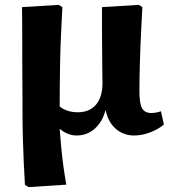

<svg xmlns="http://www.w3.org/2000/svg" viewBox="-20 -540 705 785"><path d="M97 225 82 216Q79 171 77 122.5Q75 74 73.5 23.5Q72 -27 72 -75Q72 -92 72 -125.5Q72 -159 71.5 -203Q71 -247 71 -293.5Q71 -340 71 -384Q71 -428 70.5 -461.5Q70 -495 70 -511L220 -520L235 -511Q232 -453 229.5 -399.5Q227 -346 226 -295.5Q225 -245 224.5 -197.5Q224 -150 224 -105Q236 -94 255.5 -87.5Q275 -81 298 -81Q346 -81 372.5 -112Q399 -143 399 -201Q399 -210 398.5 -231.5Q398 -253 398 -282Q398 -311 397.5 -344.5Q397 -378 397 -409.5Q397 -441 397 -467.5Q397 -494 397 -511L548 -520L562 -511Q560 -470 558 -432Q556 -394 554.5 -358Q553 -322 552 -288.5Q551 -255 550.5 -225.5Q550 -196 550 -169Q550 -135 554.5 -115Q559 -95 570 -86.5Q581 -78 598 -78Q607 -78 616.5 -79.5Q626 -81 638 -85L650 -31Q627 -11 593.5 1.5Q560 14 527 14Q500 14 476 2Q452 -10 435.5 -33Q419 -56 412 -89H411Q399 -42 367.5 -14Q336 14 293 14Q275 14 257.5 7Q240 0 226 -12H224Q227 26 230.5 63.5Q234 101 239 138Q244 175 251 215Z"/></svg>

Font: Literata 18pt
Style: Bold
Weight: 700
Designer: Latin by Veronika Burian and Jose Scaglione. Greek by Irene Vlachou. Cyrillic by Vera Evstafieva.
Foundry: TypeTogether
Version: Version 3.103;gftools[0.9.29]